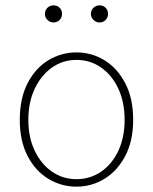

<svg xmlns="http://www.w3.org/2000/svg" viewBox="-20 -686 572 718"><path d="M266 12Q209 12 160.5 -17.5Q112 -47 83 -103Q54 -159 54 -238Q54 -318 83 -374.5Q112 -431 160.5 -460.5Q209 -490 266 -490Q323 -490 371 -460.5Q419 -431 448.5 -374.5Q478 -318 478 -238Q478 -159 448.5 -103Q419 -47 371 -17.5Q323 12 266 12ZM266 -16Q317 -16 358 -44Q399 -72 422.5 -122Q446 -172 446 -238Q446 -304 422.5 -354.5Q399 -405 358 -433.5Q317 -462 266 -462Q215 -462 174.5 -433.5Q134 -405 110 -354.5Q86 -304 86 -238Q86 -172 110 -122Q134 -72 174.5 -44Q215 -16 266 -16ZM352 -602Q339 -602 329.5 -611.5Q320 -621 320 -634Q320 -648 329.5 -657Q339 -666 352 -666Q366 -666 375 -657Q384 -648 384 -634Q384 -621 375 -611.5Q366 -602 352 -602ZM180 -602Q167 -602 157.5 -611.5Q148 -621 148 -634Q148 -648 157.5 -657Q167 -666 180 -666Q194 -666 203 -657Q212 -648 212 -634Q212 -621 203 -611.5Q194 -602 180 -602Z"/></svg>

Font: Assistant ExtraLight
Style: Regular
Weight: 200
Designer: Hebrew By Ben Nathan, Latin by Paul Hunt
Version: Version 3.000